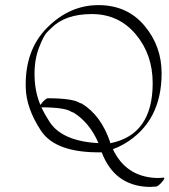

<svg xmlns="http://www.w3.org/2000/svg" viewBox="-20 -564 665 754"><path d="M379.4 34.2Q198.7 37.1 140.9 -50.8Q83 -138.7 81.1 -219.7Q77.1 -367.2 165.5 -455.6Q253.9 -543.9 366.5 -543.9Q479 -543.9 546.9 -463.6Q614.7 -383.3 614.7 -276.4Q614.7 -84.5 466.3 2Q444.8 14.2 423.3 22Q474.1 128.9 591.3 134.8Q604.5 135.3 611.1 134.5Q617.7 133.8 618.2 133.8H622.6Q630.9 133.8 615.5 151.4Q600.1 168.9 591.8 168.9H586.9Q573.7 170.4 560.1 169.9Q428.7 163.6 379.4 34.2ZM412.6 -5.4Q413.1 -3.4 412.6 -1.5Q579.6 -34.2 579.6 -237.3Q579.6 -350.6 512.7 -429.7Q445.8 -508.8 340.6 -508.8Q235.4 -508.8 180.7 -453.1Q180.2 -452.6 165.5 -438.2Q150.9 -423.8 132.6 -375.5Q114.3 -327.1 115.7 -264.6Q117.2 -202.1 138.7 -151.9Q157.2 -177.7 168.9 -178.2Q269.5 -177.7 294.9 -158.7Q295.9 -158.2 297.6 -158.4Q299.3 -158.7 301.3 -157.2Q377.4 -110.4 412.6 -5.4ZM366.7 -2Q332 -83 267.6 -122.6Q266.6 -123 264.9 -123Q263.2 -123 261.2 -124.5Q237.3 -142.1 142.6 -142.6Q155.8 -114.3 175.3 -84.5Q225.1 -9.3 366.7 -2Z"/></svg>

Font: ML-NILA02
Style: Regular
Weight: 400
Version: Version ML-NILA02 1.0